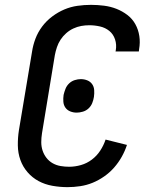

<svg xmlns="http://www.w3.org/2000/svg" viewBox="-20 -763 640 791"><path d="M258 8Q227 8 196 2.5Q165 -3 139 -17Q113 -31 93.5 -53.5Q74 -76 64 -104Q54 -132 53.5 -163.5Q53 -195 58 -227L112 -550Q116 -577 126 -603.5Q136 -630 153.5 -653.5Q171 -677 195 -695Q219 -713 245 -724Q271 -735 299 -739Q327 -743 355 -743Q382 -743 409 -739.5Q436 -736 460 -726.5Q484 -717 504.5 -701.5Q525 -686 537.5 -663.5Q550 -641 554 -614.5Q558 -588 553 -560L552 -551H456L457 -556Q461 -579 454 -600.5Q447 -622 430.5 -635.5Q414 -649 392 -654Q370 -659 348 -659Q331 -659 314.5 -656Q298 -653 282 -645.5Q266 -638 252.5 -626Q239 -614 229.5 -599.5Q220 -585 214.5 -568.5Q209 -552 206 -536L153 -214Q150 -195 150 -177Q150 -159 155.5 -142.5Q161 -126 171.5 -112.5Q182 -99 197 -90.5Q212 -82 229.5 -79Q247 -76 265 -76Q289 -76 313.5 -83Q338 -90 358.5 -105.5Q379 -121 393 -142.5Q407 -164 415 -188L503 -166Q495 -141 481.5 -117Q468 -93 450 -72.5Q432 -52 409 -36Q386 -20 361.5 -10Q337 0 310.5 4Q284 8 258 8ZM296 -299Q282 -299 269.5 -304Q257 -309 249.5 -319.5Q242 -330 241 -344Q240 -358 242 -372Q245 -385 250 -397.5Q255 -410 265 -419.5Q275 -429 288 -433Q301 -437 313 -437Q327 -437 339.5 -432Q352 -427 359.5 -416.5Q367 -406 368 -392Q369 -378 367 -364Q365 -351 360 -338.5Q355 -326 345 -316.5Q335 -307 321.5 -303Q308 -299 296 -299Z"/></svg>

Font: Iosevka Medium Extended
Style: Italic
Weight: 500
Width: 7
Italic angle: -9°
Monospace: yes
Designer: Belleve Invis
Foundry: Belleve Invis
Version: Version 32.5.0; ttfautohint (v1.8.4)